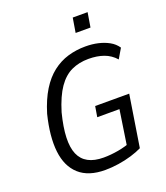

<svg xmlns="http://www.w3.org/2000/svg" viewBox="-161 -1009 978 1129"><g transform="rotate(-20 328.0 -445.0)"><path d="M302 9Q198 9 140 -43Q82 -95 71 -190.5Q60 -286 93 -419Q118 -501 153 -557.5Q188 -614 232.5 -648.5Q277 -683 329 -698.5Q381 -714 439 -714Q482 -714 518.5 -705.5Q555 -697 585 -680.5Q615 -664 634 -636L598 -575Q568 -609 526.5 -624Q485 -639 431 -639Q372 -639 324.5 -617Q277 -595 240.5 -542.5Q204 -490 176 -398Q132 -226 167 -144.5Q202 -63 318 -63Q363 -63 410.5 -71.5Q458 -80 500 -97L465 -54L502 -299H363L374 -365H587L536 -42Q508 -28 468.5 -16Q429 -4 385.5 2.5Q342 9 302 9ZM413 -808 428 -899H521L506 -808Z"/></g></svg>

Font: Nunito Sans 7pt Condensed
Style: Italic
Weight: 400
Width: 3
Italic angle: -9°
Designer: Vernon Adams
Foundry: Vernon Adams
Version: Version 3.101;gftools[0.9.27]